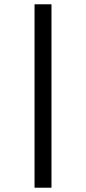

<svg xmlns="http://www.w3.org/2000/svg" viewBox="-20 -719 401 895"><path d="M141 156V-699H220V156Z"/></svg>

Font: Faustina Light SemiBold
Style: Regular
Weight: 600
Version: Version 1.200